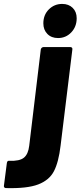

<svg xmlns="http://www.w3.org/2000/svg" viewBox="-128 -757 411 979"><path d="M93 -638Q93 -681 121 -709Q149 -737 189 -737Q222 -737 242.5 -717Q263 -697 263 -664Q263 -621 235.5 -592Q208 -563 168 -563Q134 -563 113.5 -584Q93 -605 93 -638ZM-108 190 -93 74Q-91 61 -80 63Q-28 65 -6 47Q16 29 21 -14L80 -505Q81 -510 85 -513.5Q89 -517 94 -517H231Q236 -517 239 -513.5Q242 -510 241 -505L181 -15Q171 70 147 116Q123 162 66.5 183.5Q10 205 -98 202Q-103 202 -106 198.5Q-109 195 -108 190Z"/></svg>

Font: Barlow Semi Condensed ExtraBold
Style: Italic
Weight: 800
Width: 4
Italic angle: -7°
Designer: Jeremy Tribby
Foundry: Tribby Type
Version: Version 1.408